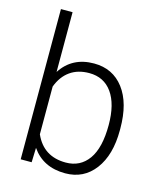

<svg xmlns="http://www.w3.org/2000/svg" viewBox="-113 -833 781 926"><g transform="rotate(15 277.0 -370.0)"><path d="M501.5 -258.8Q501.5 -135.3 446.8 -62.7Q392.1 9.8 299.8 9.8Q189.5 9.8 132.8 -72.3L130.4 0H75.7V-750H133.8V-451.7Q189.5 -538.1 298.8 -538.1Q392.6 -538.1 447 -466.6Q501.5 -395 501.5 -267.6ZM442.9 -269Q442.9 -373.5 402.3 -430.4Q361.8 -487.3 288.1 -487.3Q231.9 -487.3 192.9 -459.7Q153.8 -432.1 133.8 -378.9V-140.6Q177.7 -41 289.1 -41Q361.3 -41 402.1 -98.1Q442.9 -155.3 442.9 -269Z"/></g></svg>

Font: RobotoDraft Light
Style: Regular
Weight: 300
Version: Version 2.001151; 2014